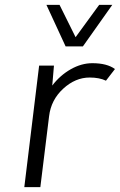

<svg xmlns="http://www.w3.org/2000/svg" viewBox="-20 -770 493 790"><path d="M321 -579H250L171 -750H225L291 -617L388 -750H442ZM360 -510Q420 -510 453 -486L416 -438Q389 -451 349 -451Q290 -451 240 -405Q190 -359 182 -292L146 0H80L141 -500H202L195 -418Q227 -460 271 -485Q315 -510 360 -510Z"/></svg>

Font: Orkney Light
Style: LightItalic
Weight: 300
Designer: Samuel Oakes and Alfredo Marco Pradil
Foundry: Alfredo Marco Pradil
Version: 1.0; ttfautohint (v1.5)